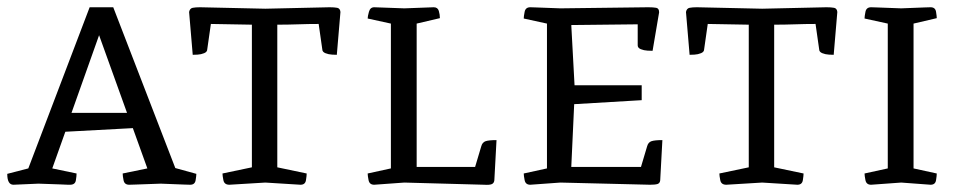

<svg xmlns="http://www.w3.org/2000/svg" viewBox="-20 -509 2656 529"><path d="M124 -45 191 -31Q191 -24 189 -12Q187 0 173 0Q173 0 167.5 0Q162 0 144 -1Q126 -2 86 -3L17 0Q0 0 0 -30L58 -45L227 -489H292L463 -46L521 -30Q521 -25 519 -12.5Q517 0 504 0Q504 0 487 -0.5Q470 -1 423 -3Q370 -1 353 -0.5Q336 0 336 0Q323 0 320.5 -12Q318 -24 318 -31L386 -45L346 -156L160 -146ZM253 -412 177 -198H330Z M674 -441 561 -443 551 -373Q551 -366 542.5 -362.5Q534 -359 524.5 -358.5Q515 -358 511 -358L501 -476Q503 -486 511 -487.5Q519 -489 531 -489L711 -485L888 -489Q901 -489 909 -487.5Q917 -486 918 -476L908 -358Q905 -358 895 -358.5Q885 -359 876.5 -362.5Q868 -366 868 -373L858 -443Q830 -443 801.5 -442Q773 -441 744 -441V-48L825 -31Q825 -25 823 -12.5Q821 0 808 0L711 -6L612 0Q598 0 595.5 -12.5Q593 -25 593 -31L674 -48Z M1314 0 1094 -6 1011 0Q998 0 995.5 -12.5Q993 -25 993 -31L1057 -45V-444L993 -458Q993 -464 996.5 -476.5Q1000 -489 1011 -489L1094 -486L1175 -489Q1186 -489 1189 -479Q1192 -469 1192 -459L1128 -444V-49H1289L1306 -106Q1309 -117 1318 -120Q1327 -123 1348 -123L1342 -12Q1341 -4 1334.5 -1.5Q1328 1 1314 0Z M1771 0 1524 -6 1441 0Q1428 0 1425.5 -12.5Q1423 -25 1423 -31L1487 -45V-444L1423 -458Q1423 -464 1425.5 -476.5Q1428 -489 1441 -489Q1441 -489 1457 -488.5Q1473 -488 1524 -486L1766 -489Q1780 -489 1788 -487.5Q1796 -486 1796 -475L1778 -369Q1774 -369 1764 -369.5Q1754 -370 1745.5 -373.5Q1737 -377 1737 -384V-442L1554 -440L1563 -274H1748V-233L1562 -222L1554 -49H1746L1763 -106Q1766 -117 1775 -120Q1784 -123 1805 -123L1799 -12Q1798 -4 1791.5 -2Q1785 0 1771 0Z M2043 -441 1930 -443 1920 -373Q1920 -366 1911.5 -362.5Q1903 -359 1893.5 -358.5Q1884 -358 1880 -358L1870 -476Q1872 -486 1880 -487.5Q1888 -489 1900 -489L2080 -485L2257 -489Q2270 -489 2278 -487.5Q2286 -486 2287 -476L2277 -358Q2274 -358 2264 -358.5Q2254 -359 2245.5 -362.5Q2237 -366 2237 -373L2227 -443Q2199 -443 2170.5 -442Q2142 -441 2113 -441V-48L2194 -31Q2194 -25 2192 -12.5Q2190 0 2177 0L2080 -6L1981 0Q1967 0 1964.5 -12.5Q1962 -25 1962 -31L2043 -48Z M2426 -444 2362 -458Q2362 -464 2364.5 -476.5Q2367 -489 2380 -489Q2380 -489 2396 -488.5Q2412 -488 2463 -486Q2510 -488 2527 -488.5Q2544 -489 2544 -489Q2557 -489 2559 -476.5Q2561 -464 2561 -459L2497 -444V-45L2561 -31Q2561 -25 2559 -12.5Q2557 0 2544 0L2463 -6L2380 0Q2367 0 2364.5 -12.5Q2362 -25 2362 -31L2426 -45Z"/></svg>

Font: Mate SC
Style: Regular
Weight: 400
Designer: Eduardo Rodriguez Tunni
Foundry: Eduardo Rodriguez Tunni
Version: Version 1.003; ttfautohint (v1.8.4.7-5d5b);gftools[0.9.24]